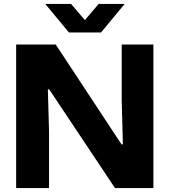

<svg xmlns="http://www.w3.org/2000/svg" viewBox="-20 -955 861 975"><path d="M62 0V-729H263L597 -222H604L598 -447V-729H759V0H564L230 -501H223L229 -290V0ZM330 -790 210 -935H341L411 -853L481 -935H613L493 -790Z"/></svg>

Font: Mona Sans SemiExpanded
Style: Bold
Weight: 700
Width: 6
Designer: Deni Anggara
Foundry: GitHub
Version: Version 2.000